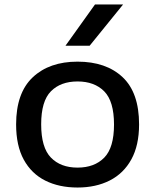

<svg xmlns="http://www.w3.org/2000/svg" viewBox="-20 -828 693 858"><path d="M326.5 10Q244 10 182.2 -21Q120.5 -52 86.2 -114.5Q52 -177 52 -272Q52 -412.5 126.2 -482.5Q200.5 -552.5 326.5 -552.5Q454 -552.5 527.8 -483.2Q601.5 -414 601.5 -272Q601.5 -178.5 567 -115.8Q532.5 -53 470.5 -21.5Q408.5 10 326.5 10ZM326.5 -79Q402 -79 445.8 -123.5Q489.5 -168 489.5 -271.5Q489.5 -375.5 445.8 -419.8Q402 -464 326.5 -464Q251 -464 207.5 -420Q164 -376 164 -272.5Q164 -168.5 207.5 -123.8Q251 -79 326.5 -79ZM272.5 -623.5 404.5 -808H530L380.5 -623.5Z"/></svg>

Font: Encode Sans Expanded Expanded Medium
Style: Regular
Weight: 500
Width: 7
Designer: Multiple Designers
Foundry: Impallari Type
Version: Version 3.000; ttfautohint (v1.8.3) -l 8 -r 50 -G 200 -x 14 